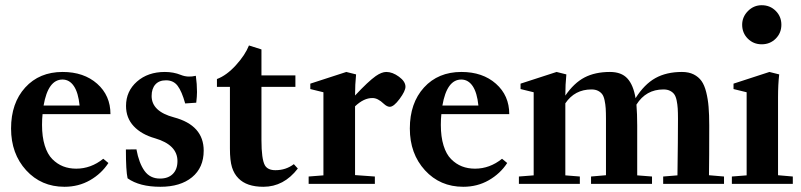

<svg xmlns="http://www.w3.org/2000/svg" viewBox="-20 -698 3043 729"><path d="M224.6 11.2Q136.7 11.2 79.3 -51.5Q22 -114.3 22 -210Q22 -306.6 75.7 -365.7Q129.4 -424.8 217.8 -424.8Q298.3 -424.8 348.9 -380.1Q399.4 -335.4 399.4 -264.6H141.6Q139.6 -246.6 139.6 -223.6Q139.6 -178.7 149.9 -145.5Q160.2 -112.3 178.7 -93.8Q197.3 -75.2 219.7 -66.4Q242.2 -57.6 269.5 -57.6Q325.2 -57.6 372.1 -95.2L391.6 -79.1Q365.2 -38.6 321.8 -13.7Q278.3 11.2 224.6 11.2ZM217.3 -396Q162.6 -396 145.5 -297.4H282.2Q277.3 -346.2 260.5 -371.1Q243.7 -396 217.3 -396Z M588.9 11.2Q509.8 11.2 464.4 -21Q458 -49.3 458 -130.4L498 -130.9Q507.8 -78.1 528.8 -49.1Q549.8 -20 587.4 -20Q618.7 -20 636.2 -37.6Q653.8 -55.2 653.8 -86.4Q653.8 -147.9 568.8 -172.9Q517.1 -187.5 487.8 -218.8Q458.5 -250 458.5 -295.9Q458.5 -351.6 500 -388.2Q541.5 -424.8 606 -424.8Q638.7 -424.8 666.5 -413.6Q692.9 -402.8 723.6 -410.2Q728 -378.9 728 -348.6Q728 -332.5 725.1 -308.1L683.1 -305.2Q670.4 -351.1 654.5 -372.1Q638.7 -393.1 610.4 -393.1Q584 -393.1 569.8 -377.2Q555.7 -361.3 555.7 -333.5Q555.7 -274.9 640.6 -252.4Q753.4 -222.2 753.4 -126Q753.4 -61.5 709.2 -25.1Q665 11.2 588.9 11.2Z M980 11.2Q916.5 11.2 885.3 -21Q868.7 -37.6 860.8 -63Q853 -88.4 853 -133.8V-368.2H803.7V-397.9Q840.3 -411.6 875.5 -450.2Q910.6 -488.8 925.3 -525.4L972.7 -510.3V-411.6H1101.6V-368.2H972.7V-166Q972.7 -93.8 985.8 -70.3Q996.6 -51.8 1025.9 -51.8Q1065.4 -51.8 1095.7 -74.7L1110.8 -58.1Q1057.6 11.2 980 11.2Z M1151.9 0V-27.8L1208 -32.2V-347.7L1158.2 -359.9V-380.4L1294.9 -424.8L1332 -415.5Q1328.1 -377.4 1328.1 -335.4Q1378.4 -389.2 1406.7 -409.2Q1429.2 -424.8 1446.8 -424.8Q1470.2 -424.8 1494.9 -406.7Q1519.5 -388.7 1519.5 -368.7Q1519.5 -352.5 1497.3 -322.5Q1475.1 -292.5 1460 -292.5Q1449.7 -292.5 1437.5 -303.7Q1414.1 -326.2 1394 -325.7Q1361.8 -326.2 1328.1 -294.4V-33.2L1403.3 -27.8V0Z M1738.8 11.2Q1650.9 11.2 1593.5 -51.5Q1536.1 -114.3 1536.1 -210Q1536.1 -306.6 1589.8 -365.7Q1643.6 -424.8 1731.9 -424.8Q1812.5 -424.8 1863 -380.1Q1913.6 -335.4 1913.6 -264.6H1655.8Q1653.8 -246.6 1653.8 -223.6Q1653.8 -178.7 1664.1 -145.5Q1674.3 -112.3 1692.9 -93.8Q1711.4 -75.2 1733.9 -66.4Q1756.3 -57.6 1783.7 -57.6Q1839.4 -57.6 1886.2 -95.2L1905.8 -79.1Q1879.4 -38.6 1835.9 -13.7Q1792.5 11.2 1738.8 11.2ZM1731.4 -396Q1676.8 -396 1659.7 -297.4H1796.4Q1791.5 -346.2 1774.7 -371.1Q1757.8 -396 1731.4 -396Z M1950.2 0V-27.8L2006.3 -32.2V-347.7L1956.5 -359.9V-380.4L2093.3 -424.8L2130.4 -415.5Q2126.5 -377.4 2126.5 -335Q2159.2 -382.8 2199.2 -403.8Q2239.3 -424.8 2295.9 -424.8Q2339.4 -424.8 2362.1 -400.1Q2384.8 -375.5 2393.1 -325.2Q2426.3 -377.9 2468.3 -401.4Q2510.3 -424.8 2569.3 -424.8Q2595.2 -424.8 2613.8 -415.5Q2632.3 -406.2 2643.6 -390.4Q2654.8 -374.5 2661.4 -348.1Q2668 -321.8 2670.4 -292.2Q2672.9 -262.7 2672.9 -221.7Q2672.9 -94.2 2671.9 -32.7L2729 -27.8V0H2498V-27.8L2552.2 -32.2Q2554.2 -171.9 2554.2 -246.6Q2554.2 -271 2553.2 -286.4Q2552.2 -301.8 2549.1 -316.9Q2545.9 -332 2540 -340.1Q2534.2 -348.1 2523.9 -353.3Q2513.7 -358.4 2499 -358.4Q2432.6 -358.4 2396.5 -300.8Q2399.4 -265.6 2399.4 -221.7V-32.2L2455.6 -27.8V0H2224.1V-27.8L2280.8 -32.7V-246.6Q2280.8 -271 2279.8 -286.4Q2278.8 -301.8 2275.6 -316.9Q2272.5 -332 2266.6 -340.1Q2260.7 -348.1 2250.5 -353.3Q2240.2 -358.4 2225.6 -358.4Q2162.1 -358.4 2126.5 -305.7V-32.2L2181.6 -27.8V0Z M2872.1 -529.8Q2840.8 -529.8 2819.3 -551.3Q2797.9 -572.8 2797.9 -604Q2797.9 -633.8 2819.8 -656Q2841.8 -678.2 2872.1 -678.2Q2903.8 -678.2 2925.3 -656.7Q2946.8 -635.3 2946.8 -604Q2946.8 -572.8 2925.3 -551.3Q2903.8 -529.8 2872.1 -529.8ZM2758.8 0V-27.8L2814.9 -32.2V-347.7L2765.1 -359.9V-380.4L2901.4 -424.8L2938.5 -415.5Q2934.1 -377 2934.1 -328.6V-32.7L2990.2 -27.8V0Z"/></svg>

Font: Elstob 18pt
Style: Bold
Weight: 700
Designer: Peter S. Baker
Version: Version 1.015